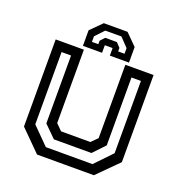

<svg xmlns="http://www.w3.org/2000/svg" viewBox="-126 -798 852 905"><g transform="rotate(20 300.5 -345.0)"><path d="M158 0 55 -103V-540H196.5V-172L227 -141.5H374L404.5 -172V-540H546V-103L443 0ZM185 -47H419L499.5 -131V-493.5H452V-153L396.5 -94.5H208L149 -153V-493.5H101.5V-131ZM361 -689.5 417 -633.5V-555.5H321V-593.5H282V-555.5H186V-633.5L242 -689.5ZM341.5 -659H260.5L219.5 -615.5V-587.5H251.5V-605L272 -627H330.5L351 -605V-587.5H383V-615.5Z"/></g></svg>

Font: Tourney Thin Medium
Style: Regular
Weight: 500
Version: Version 1.015